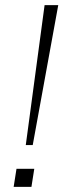

<svg xmlns="http://www.w3.org/2000/svg" viewBox="-20 -725 251 745"><path d="M80 -162 153 -705H206L107 -162ZM33 0 44 -70H113L102 0Z"/></svg>

Font: Nunito Sans ExtraLight
Style: Italic
Weight: 200
Italic angle: -9°
Designer: Vernon Adams
Foundry: Vernon Adams
Version: Version 3.006; ttfautohint (v1.8.3)